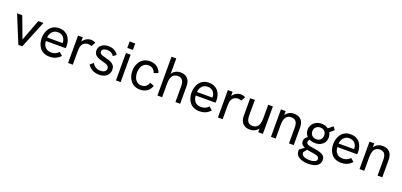

<svg xmlns="http://www.w3.org/2000/svg" viewBox="25 -1864 6783 3243"><g transform="rotate(20 3416.5 -242.0)"><path d="M225 0 23 -493H116L260 -109L405 -493H497L296 0Z M787 8Q729 8 685.5 -11.5Q642 -31 613.5 -66Q585 -101 570.5 -146.5Q556 -192 556 -243Q556 -294 570 -340.5Q584 -387 611.5 -423Q639 -459 681 -480Q723 -501 779 -501Q836 -501 877.5 -481.5Q919 -462 945.5 -428Q972 -394 985 -352Q998 -310 998 -265Q998 -261 997.5 -246.5Q997 -232 995 -221H640Q643 -149 682 -109Q721 -69 788 -69Q831 -69 863 -83Q895 -97 923 -128L982 -76Q955 -47 925 -28.5Q895 -10 861.5 -1Q828 8 787 8ZM914 -264Q916 -272 916.5 -280Q917 -288 917 -296Q917 -320 908.5 -344Q900 -368 883.5 -387.5Q867 -407 841.5 -418.5Q816 -430 781 -430Q738 -430 707 -410Q676 -390 659 -357Q642 -324 639 -284H942Z M1119 0V-493H1204V-361L1182 -356Q1189 -400 1215.5 -432.5Q1242 -465 1277.5 -483Q1313 -501 1347 -501Q1370 -501 1391 -496Q1412 -491 1434 -479L1392 -403Q1380 -409 1363.5 -413Q1347 -417 1332 -417Q1308 -417 1284.5 -408Q1261 -399 1242 -380Q1223 -361 1213 -329Q1209 -315 1206.5 -292.5Q1204 -270 1204 -231V0Z M1674 8Q1624 8 1584 -7Q1544 -22 1515.5 -47Q1487 -72 1470 -100L1529 -150Q1548 -112 1585.5 -87.5Q1623 -63 1675 -63Q1722 -63 1750 -83Q1778 -103 1778 -137Q1778 -165 1761 -181Q1744 -197 1716 -207Q1688 -217 1655 -225Q1627 -232 1598.5 -242Q1570 -252 1547 -267Q1524 -282 1510 -306Q1496 -330 1496 -365Q1496 -426 1543.5 -463.5Q1591 -501 1668 -501Q1724 -501 1770.5 -477.5Q1817 -454 1843 -407L1789 -367Q1769 -402 1736.5 -417.5Q1704 -433 1665 -433Q1626 -433 1600 -417Q1574 -401 1574 -373Q1574 -352 1586 -339Q1598 -326 1621.5 -317Q1645 -308 1679 -300Q1710 -293 1742 -283Q1774 -273 1801 -257Q1828 -241 1844.5 -214.5Q1861 -188 1861 -146Q1861 -100 1838 -65Q1815 -30 1773 -11Q1731 8 1674 8Z M1980 0V-493H2064V0ZM1972 -582V-697H2072V-582Z M2412 8Q2357 8 2314.5 -12Q2272 -32 2243 -67.5Q2214 -103 2199 -149Q2184 -195 2184 -247Q2184 -298 2199 -344Q2214 -390 2243 -425.5Q2272 -461 2314.5 -481Q2357 -501 2412 -501Q2482 -501 2534.5 -467Q2587 -433 2612 -363L2537 -334Q2523 -376 2492 -402Q2461 -428 2412 -428Q2363 -428 2331 -402Q2299 -376 2283.5 -335Q2268 -294 2268 -247Q2268 -200 2283.5 -158.5Q2299 -117 2331 -91.5Q2363 -66 2412 -66Q2461 -66 2492 -91.5Q2523 -117 2537 -160L2612 -131Q2587 -61 2534.5 -26.5Q2482 8 2412 8Z M2725 0V-697H2810V-388L2789 -380Q2803 -418 2828 -445Q2853 -472 2887 -486.5Q2921 -501 2961 -501Q3042 -501 3088 -453.5Q3134 -406 3134 -313V0H3049V-282Q3049 -357 3021.5 -392.5Q2994 -428 2938 -428Q2877 -428 2843.5 -384.5Q2810 -341 2810 -246V0Z M3480 8Q3422 8 3378.5 -11.5Q3335 -31 3306.5 -66Q3278 -101 3263.5 -146.5Q3249 -192 3249 -243Q3249 -294 3263 -340.5Q3277 -387 3304.5 -423Q3332 -459 3374 -480Q3416 -501 3472 -501Q3529 -501 3570.5 -481.5Q3612 -462 3638.5 -428Q3665 -394 3678 -352Q3691 -310 3691 -265Q3691 -261 3690.5 -246.5Q3690 -232 3688 -221H3333Q3336 -149 3375 -109Q3414 -69 3481 -69Q3524 -69 3556 -83Q3588 -97 3616 -128L3675 -76Q3648 -47 3618 -28.5Q3588 -10 3554.5 -1Q3521 8 3480 8ZM3607 -264Q3609 -272 3609.5 -280Q3610 -288 3610 -296Q3610 -320 3601.5 -344Q3593 -368 3576.5 -387.5Q3560 -407 3534.5 -418.5Q3509 -430 3474 -430Q3431 -430 3400 -410Q3369 -390 3352 -357Q3335 -324 3332 -284H3635Z M3812 0V-493H3897V-361L3875 -356Q3882 -400 3908.5 -432.5Q3935 -465 3970.5 -483Q4006 -501 4040 -501Q4063 -501 4084 -496Q4105 -491 4127 -479L4085 -403Q4073 -409 4056.5 -413Q4040 -417 4025 -417Q4001 -417 3977.5 -408Q3954 -399 3935 -380Q3916 -361 3906 -329Q3902 -315 3899.5 -292.5Q3897 -270 3897 -231V0Z M4385 8Q4332 8 4293 -13.5Q4254 -35 4233.5 -77Q4213 -119 4213 -181V-493H4297V-211Q4297 -162 4309.5 -129.5Q4322 -97 4347 -81.5Q4372 -66 4409 -66Q4450 -66 4478.5 -85.5Q4507 -105 4522 -145Q4537 -185 4537 -248V-493H4621V0H4537V-105H4558Q4537 -50 4491 -21Q4445 8 4385 8Z M4766 0V-493H4851V-388L4831 -381Q4845 -419 4869 -445.5Q4893 -472 4927 -486.5Q4961 -501 5002 -501Q5083 -501 5129 -453.5Q5175 -406 5175 -313V0H5090V-282Q5090 -357 5062.5 -392.5Q5035 -428 4979 -428Q4938 -428 4909.5 -409Q4881 -390 4866 -349.5Q4851 -309 4851 -246V0Z M5512 213Q5406 213 5344 174Q5282 135 5282 66Q5282 61 5282.5 53Q5283 45 5285 38L5408 -51L5437 -31L5367 56Q5366 60 5366 63Q5366 66 5366 69Q5366 109 5408 128.5Q5450 148 5512 148Q5567 148 5603 132.5Q5639 117 5639 82Q5639 62 5627.5 49.5Q5616 37 5594.5 30Q5573 23 5544 18Q5515 13 5479 8Q5434 1 5391.5 -12Q5349 -25 5321.5 -50Q5294 -75 5294 -116Q5294 -151 5318.5 -180Q5343 -209 5383 -228L5437 -193Q5403 -185 5389 -168.5Q5375 -152 5375 -129Q5375 -110 5388.5 -98Q5402 -86 5427.5 -79.5Q5453 -73 5489 -68Q5537 -61 5579 -53Q5621 -45 5653.5 -30.5Q5686 -16 5704 8.5Q5722 33 5722 72Q5722 140 5666 176.5Q5610 213 5512 213ZM5500 -154Q5443 -154 5399 -176Q5355 -198 5330.5 -237Q5306 -276 5306 -326Q5306 -378 5331.5 -417.5Q5357 -457 5400.5 -479Q5444 -501 5497 -501Q5549 -501 5592 -479Q5635 -457 5661 -417Q5687 -377 5687 -323Q5687 -272 5663 -234Q5639 -196 5597 -175Q5555 -154 5500 -154ZM5498 -223Q5548 -223 5575.5 -253.5Q5603 -284 5603 -328Q5603 -375 5574 -404Q5545 -433 5498 -433Q5450 -433 5420 -403.5Q5390 -374 5390 -329Q5390 -284 5419 -253.5Q5448 -223 5498 -223ZM5655 -401 5594 -442 5698 -528 5741 -475Z M6026 8Q5968 8 5924.5 -11.5Q5881 -31 5852.5 -66Q5824 -101 5809.5 -146.5Q5795 -192 5795 -243Q5795 -294 5809 -340.5Q5823 -387 5850.5 -423Q5878 -459 5920 -480Q5962 -501 6018 -501Q6075 -501 6116.5 -481.5Q6158 -462 6184.5 -428Q6211 -394 6224 -352Q6237 -310 6237 -265Q6237 -261 6236.5 -246.5Q6236 -232 6234 -221H5879Q5882 -149 5921 -109Q5960 -69 6027 -69Q6070 -69 6102 -83Q6134 -97 6162 -128L6221 -76Q6194 -47 6164 -28.5Q6134 -10 6100.5 -1Q6067 8 6026 8ZM6153 -264Q6155 -272 6155.5 -280Q6156 -288 6156 -296Q6156 -320 6147.5 -344Q6139 -368 6122.5 -387.5Q6106 -407 6080.5 -418.5Q6055 -430 6020 -430Q5977 -430 5946 -410Q5915 -390 5898 -357Q5881 -324 5878 -284H6181Z M6358 0V-493H6443V-388L6423 -381Q6437 -419 6461 -445.5Q6485 -472 6519 -486.5Q6553 -501 6594 -501Q6675 -501 6721 -453.5Q6767 -406 6767 -313V0H6682V-282Q6682 -357 6654.5 -392.5Q6627 -428 6571 -428Q6530 -428 6501.5 -409Q6473 -390 6458 -349.5Q6443 -309 6443 -246V0Z"/></g></svg>

Font: Hanken Grotesk
Style: Regular
Weight: 400
Designer: Alfredo Marco Pradil
Foundry: Hanken Design Co.
Version: Version 3.013